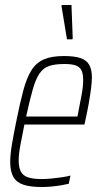

<svg xmlns="http://www.w3.org/2000/svg" viewBox="-20 -743 406 771"><path d="M148 8Q103 8 75 -1Q47 -10 34 -32Q21 -54 21 -92Q21 -121 27.5 -160.5Q34 -200 45 -254Q60 -329 73.5 -379.5Q87 -430 106 -460.5Q125 -491 156 -504.5Q187 -518 237 -518Q278 -518 302.5 -510Q327 -502 338 -483Q349 -464 349 -432Q349 -414 345.5 -386.5Q342 -359 336 -325.5Q330 -292 322 -256L319 -243H78Q68 -194 61.5 -158.5Q55 -123 55 -98Q55 -70 64 -53.5Q73 -37 93.5 -30.5Q114 -24 147 -24Q165 -24 186 -26Q207 -28 227.5 -31Q248 -34 263 -38L256 -5Q244 -2 226 1Q208 4 187.5 6Q167 8 148 8ZM85 -275H291L295 -296Q301 -326 307.5 -361Q314 -396 314 -422Q314 -450 305.5 -463.5Q297 -477 280.5 -481.5Q264 -486 239 -486Q202 -486 178.5 -478.5Q155 -471 139.5 -449Q124 -427 112 -385.5Q100 -344 85 -275ZM249 -585 227 -718 228 -723H267L272 -590L271 -585Z"/></svg>

Font: Saira Condensed Thin
Style: Italic
Weight: 250
Width: 3
Italic angle: -12°
Designer: Hector Gatti with collaboration of the Omnibus-Type team
Foundry: Omnibus-Type
Version: Version 1.101